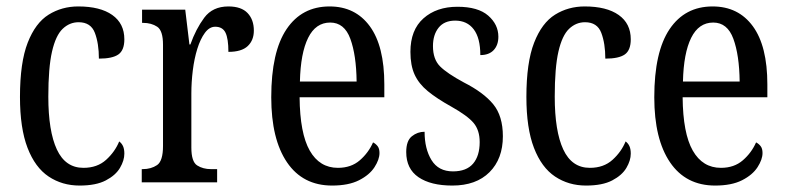

<svg xmlns="http://www.w3.org/2000/svg" viewBox="-20 -566 2440 596"><path d="M227 10Q173 10 131 -18Q89 -46 65.5 -107Q42 -168 42 -265Q42 -372 66 -433.5Q90 -495 131 -520.5Q172 -546 223 -546Q291 -546 328.5 -519.5Q366 -493 366 -444Q366 -410 347.5 -397Q329 -384 287 -384Q287 -431 274.5 -464Q262 -497 224 -497Q196 -497 174.5 -476.5Q153 -456 141.5 -406Q130 -356 130 -266Q130 -159 156.5 -102Q183 -45 239 -45Q282 -45 309.5 -70Q337 -95 350 -127Q358 -121 362 -112Q366 -103 366 -89Q366 -68 352.5 -45Q339 -22 308.5 -6Q278 10 227 10Z M420 0V-41H423Q449 -41 467.5 -53.5Q486 -66 486 -113V-427Q486 -471 468 -483Q450 -495 424 -495H421V-536H555L568 -428H571Q588 -476 614 -511Q640 -546 689 -546Q729 -546 748.5 -525.5Q768 -505 768 -471Q768 -441 749 -423Q730 -405 689 -405Q689 -446 680 -464.5Q671 -483 648 -483Q630 -483 616 -464Q602 -445 592.5 -414.5Q583 -384 578.5 -347.5Q574 -311 574 -276V-108Q574 -64 592 -52.5Q610 -41 635 -41H654V0Z M1011 10Q920 10 871 -62Q822 -134 822 -264Q822 -405 869.5 -475.5Q917 -546 1003 -546Q1083 -546 1128 -484.5Q1173 -423 1173 -304V-264H910Q911 -152 941.5 -98.5Q972 -45 1029 -45Q1070 -45 1097 -68.5Q1124 -92 1138 -124Q1146 -120 1152 -112.5Q1158 -105 1158 -91Q1158 -71 1142.5 -47Q1127 -23 1094.5 -6.5Q1062 10 1011 10ZM1087 -313Q1086 -395 1067.5 -445.5Q1049 -496 1005 -496Q960 -496 936.5 -448.5Q913 -401 911 -313Z M1384 10Q1317 10 1279 -16Q1241 -42 1241 -94Q1241 -129 1258.5 -143Q1276 -157 1298 -157Q1298 -104 1319.5 -69Q1341 -34 1386 -34Q1428 -34 1448.5 -58Q1469 -82 1469 -125Q1469 -162 1450 -184.5Q1431 -207 1381 -235Q1336 -260 1308 -283Q1280 -306 1267 -334.5Q1254 -363 1254 -405Q1254 -473 1294.5 -509Q1335 -545 1400 -545Q1464 -545 1495.5 -517.5Q1527 -490 1527 -452Q1527 -426 1512.5 -410.5Q1498 -395 1471 -395Q1471 -448 1450.5 -475Q1430 -502 1393 -502Q1359 -502 1341.5 -480Q1324 -458 1324 -423Q1324 -382 1346 -360Q1368 -338 1420 -310Q1481 -279 1511 -242.5Q1541 -206 1541 -143Q1541 -73 1499.5 -31.5Q1458 10 1384 10Z M1799 10Q1745 10 1703 -18Q1661 -46 1637.5 -107Q1614 -168 1614 -265Q1614 -372 1638 -433.5Q1662 -495 1703 -520.5Q1744 -546 1795 -546Q1863 -546 1900.5 -519.5Q1938 -493 1938 -444Q1938 -410 1919.5 -397Q1901 -384 1859 -384Q1859 -431 1846.5 -464Q1834 -497 1796 -497Q1768 -497 1746.5 -476.5Q1725 -456 1713.5 -406Q1702 -356 1702 -266Q1702 -159 1728.5 -102Q1755 -45 1811 -45Q1854 -45 1881.5 -70Q1909 -95 1922 -127Q1930 -121 1934 -112Q1938 -103 1938 -89Q1938 -68 1924.5 -45Q1911 -22 1880.5 -6Q1850 10 1799 10Z M2200 10Q2109 10 2060 -62Q2011 -134 2011 -264Q2011 -405 2058.5 -475.5Q2106 -546 2192 -546Q2272 -546 2317 -484.5Q2362 -423 2362 -304V-264H2099Q2100 -152 2130.5 -98.5Q2161 -45 2218 -45Q2259 -45 2286 -68.5Q2313 -92 2327 -124Q2335 -120 2341 -112.5Q2347 -105 2347 -91Q2347 -71 2331.5 -47Q2316 -23 2283.5 -6.5Q2251 10 2200 10ZM2276 -313Q2275 -395 2256.5 -445.5Q2238 -496 2194 -496Q2149 -496 2125.5 -448.5Q2102 -401 2100 -313Z"/></svg>

Font: Noto Serif Hebrew ExtraCondensed
Style: Regular
Weight: 400
Width: 2
Designer: Monotype Design Team
Foundry: Monotype Imaging Inc.
Version: Version 2.004; ttfautohint (v1.8.4.7-5d5b)